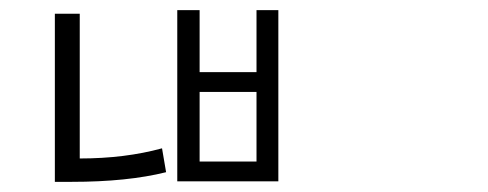

<svg xmlns="http://www.w3.org/2000/svg" viewBox="-20 -764 960 378"><path d="M137 -737V-452Q226 -452 299 -472L307 -425Q231 -406 121 -406H88V-737ZM485 -446V-583H373V-446ZM485 -744H528V-407H329V-744H373V-622H485Z"/></svg>

Font: Noto Sans Korean Light
Style: Regular
Weight: 300
Designer: Ryoko NISHIZUKA  (kana & ideographs); Paul D. Hunt (Latin, Greek & Cyrillic); Wenlong ZHANG  (bopomofo); Sandoll Communi
Foundry: Adobe Systems Incorporated
Version: Version 1.000;PS 1;hotconv 1.0.78;makeotf.lib2.5.61930